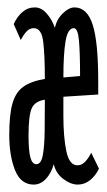

<svg xmlns="http://www.w3.org/2000/svg" viewBox="-20 -487 290 518"><path d="M71 11Q36 11 20.5 -28Q5 -67 5 -123Q5 -177 13.5 -207.5Q22 -238 43 -253Q64 -268 101 -274Q101 -339 96.5 -375Q92 -411 71 -411Q60 -411 52 -402.5Q44 -394 36 -379L17 -422Q26 -442 40.5 -454.5Q55 -467 74 -467Q92 -467 106.5 -450Q121 -433 128 -412Q133 -435 149.5 -451Q166 -467 181 -467Q215 -467 230 -420.5Q245 -374 245 -268V-232L151 -226V-175Q151 -117 159 -79Q167 -41 189 -41Q201 -41 210.5 -51.5Q220 -62 226 -75L247 -32Q238 -13 223 -1Q208 11 190 11Q171 11 151 -4Q131 -19 125 -44Q118 -19 103.5 -4Q89 11 71 11ZM151 -278 196 -282Q196 -345 193 -378Q190 -411 179 -411Q163 -411 157 -376.5Q151 -342 151 -278ZM78 -44Q91 -44 95.5 -68.5Q100 -93 100.5 -132.5Q101 -172 101 -218Q74 -214 65.5 -194.5Q57 -175 57 -122Q57 -80 62 -62Q67 -44 78 -44Z"/></svg>

Font: Inconsolata UltraCondensed
Style: Regular
Weight: 400
Width: 1
Monospace: yes
Designer: Raph Levien, Cyreal, Brenton Simpson
Foundry: Raph Levien, Cyreal, Google
Version: Version 3.000; ttfautohint (v1.8.2.53-6de2)